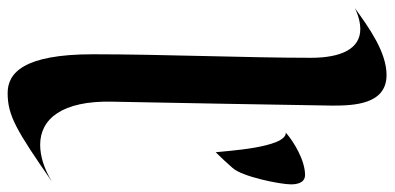

<svg xmlns="http://www.w3.org/2000/svg" viewBox="-308 -706 1007 490"><g transform="rotate(90 195.0 -460.5)"><path d="M413 -90C380 -70 348 -60 319 -60C253 -60 206 -116 209 -244C212 -387 217 -681 219 -806C219 -861 216 -944 141 -944C83 -944 21 -900 -30 -863C-10 -873 9 -877 24 -877C73 -877 97 -830 97 -751C97 -590 88 -370 88 -195C88 -17 136 23 187 23C245 23 283 0 413 -90ZM420 -700C420 -712 418 -736 396 -736C359 -736 312 -708 288 -687C327 -688 335 -530 338 -508C352 -522 365 -536 378 -551C400 -574 420 -672 420 -700Z"/></g></svg>

Font: Eagle Lake
Style: Regular
Weight: 400
Designer: Astigmatic (AOETI)
Foundry: Astigmatic (AOETI)
Version: Version 1.000